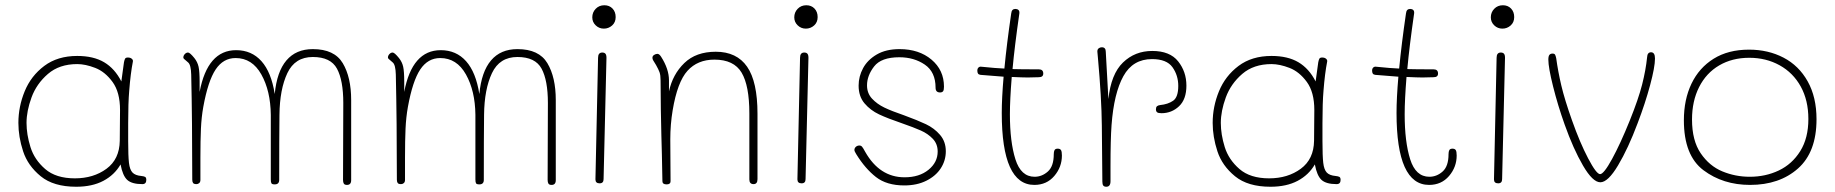

<svg xmlns="http://www.w3.org/2000/svg" viewBox="-20 -704 6986 731"><path d="M537 -19Q537 -3 522 -3Q482 -3 464.5 -19Q447 -35 439 -78Q416 -38 373.5 -15.5Q331 7 270 7Q184 7 135 -33Q86 -73 68 -128Q50 -183 50 -236Q50 -298 74 -356.5Q98 -415 148.5 -453Q199 -491 274 -491Q336 -491 376.5 -467Q417 -443 442 -394L452 -467Q454 -477 456.5 -481Q459 -485 467 -485Q476 -485 481.5 -480.5Q487 -476 486 -470Q477 -424 472 -359Q468 -313 468 -235V-167Q468 -110 471 -84Q474 -58 484.5 -47Q495 -36 518 -34Q528 -33 532.5 -30.5Q537 -28 537 -19ZM436 -168Q437 -219 437 -285Q437 -353 408.5 -392Q380 -431 342.5 -445.5Q305 -460 274 -460Q206 -460 162.5 -422.5Q119 -385 100 -333Q81 -281 81 -236Q81 -192 96 -144Q111 -96 152 -60.5Q193 -25 265 -25Q336 -25 385.5 -61.5Q435 -98 436 -168Z M1317 -323V-18Q1317 0 1301 0Q1292 0 1289 -5Q1286 -10 1286 -19L1287 -312Q1287 -398 1263 -442.5Q1239 -487 1171 -487Q1103 -487 1074 -425.5Q1045 -364 1044 -267Q1043 -183 1043 -19Q1043 -2 1026 -2Q1016 -2 1013.5 -6Q1011 -10 1011 -21V-183V-267Q1010 -358 975 -420.5Q940 -483 877 -483Q830 -483 801 -439.5Q772 -396 754 -297Q747 -258 745 -214Q743 -170 743 -104V-66V-19Q743 -11 738.5 -7Q734 -3 728 -3Q718 -3 715 -7.5Q712 -12 712 -20Q712 -243 708 -420Q707 -457 696.5 -466Q686 -475 685 -476Q684 -477 681 -479.5Q678 -482 678 -485Q678 -492 683.5 -498Q689 -504 696 -504Q703 -504 720 -483Q732 -468 736 -450Q740 -432 740 -393V-354Q770 -513 879 -513Q938 -513 975.5 -471Q1013 -429 1026 -346Q1034 -431 1070.5 -474Q1107 -517 1171 -517Q1253 -517 1285 -463.5Q1317 -410 1317 -323Z M2096 -323V-18Q2096 0 2080 0Q2071 0 2068 -5Q2065 -10 2065 -19L2066 -312Q2066 -398 2042 -442.5Q2018 -487 1950 -487Q1882 -487 1853 -425.5Q1824 -364 1823 -267Q1822 -183 1822 -19Q1822 -2 1805 -2Q1795 -2 1792.5 -6Q1790 -10 1790 -21V-183V-267Q1789 -358 1754 -420.5Q1719 -483 1656 -483Q1609 -483 1580 -439.5Q1551 -396 1533 -297Q1526 -258 1524 -214Q1522 -170 1522 -104V-66V-19Q1522 -11 1517.5 -7Q1513 -3 1507 -3Q1497 -3 1494 -7.5Q1491 -12 1491 -20Q1491 -243 1487 -420Q1486 -457 1475.5 -466Q1465 -475 1464 -476Q1463 -477 1460 -479.5Q1457 -482 1457 -485Q1457 -492 1462.5 -498Q1468 -504 1475 -504Q1482 -504 1499 -483Q1511 -468 1515 -450Q1519 -432 1519 -393V-354Q1549 -513 1658 -513Q1717 -513 1754.5 -471Q1792 -429 1805 -346Q1813 -431 1849.5 -474Q1886 -517 1950 -517Q2032 -517 2064 -463.5Q2096 -410 2096 -323Z M2235 -638Q2235 -657 2248 -670.5Q2261 -684 2281 -684Q2300 -684 2312 -671.5Q2324 -659 2324 -639Q2324 -619 2310.5 -607Q2297 -595 2279 -595Q2261 -595 2248 -607.5Q2235 -620 2235 -638ZM2247 -21 2257 -484Q2257 -504 2273 -504Q2281 -504 2285 -499.5Q2289 -495 2289 -484L2278 -22Q2278 -6 2263 -6Q2247 -6 2247 -21Z M2864 -271V-22Q2864 -3 2849 -3Q2833 -3 2833 -21V-272Q2833 -378 2803.5 -427.5Q2774 -477 2700 -477Q2636 -477 2597.5 -434.5Q2559 -392 2541 -284Q2532 -230 2532 -174L2533 -14Q2533 -2 2518 -2Q2502 -2 2502 -14Q2500 -129 2498 -189Q2497 -225 2496 -287.5Q2495 -350 2495 -398Q2495 -418 2491 -429Q2487 -440 2478 -456Q2476 -459 2467 -474Q2464 -479 2464 -484Q2464 -491 2470.5 -495Q2477 -499 2483 -499Q2490 -499 2497 -488Q2527 -441 2527 -398V-356Q2541 -421 2585.5 -464Q2630 -507 2705 -507Q2785 -507 2824.5 -450Q2864 -393 2864 -271Z M3004 -638Q3004 -657 3017 -670.5Q3030 -684 3050 -684Q3069 -684 3081 -671.5Q3093 -659 3093 -639Q3093 -619 3079.5 -607Q3066 -595 3048 -595Q3030 -595 3017 -607.5Q3004 -620 3004 -638ZM3016 -21 3026 -484Q3026 -504 3042 -504Q3050 -504 3054 -499.5Q3058 -495 3058 -484L3047 -22Q3047 -6 3032 -6Q3016 -6 3016 -21Z M3240 -117Q3233 -128 3233 -133Q3233 -140 3238.5 -145Q3244 -150 3252 -150Q3258 -150 3262 -145.5Q3266 -141 3274 -126Q3329 -29 3424 -29Q3480 -29 3515 -57.5Q3550 -86 3550 -127Q3550 -156 3531.5 -175.5Q3513 -195 3486 -207Q3459 -219 3413 -235Q3360 -253 3327 -268.5Q3294 -284 3271.5 -310.5Q3249 -337 3249 -378Q3249 -413 3266 -444.5Q3283 -476 3318 -496.5Q3353 -517 3405 -517Q3479 -517 3526.5 -477Q3574 -437 3574 -374Q3574 -361 3570.5 -356.5Q3567 -352 3559 -352Q3542 -352 3542 -370Q3542 -430 3501 -458Q3460 -486 3404 -486Q3335 -486 3308 -451Q3281 -416 3281 -379Q3281 -349 3300 -328.5Q3319 -308 3347 -294.5Q3375 -281 3422 -265Q3474 -246 3505.5 -231Q3537 -216 3559 -190.5Q3581 -165 3581 -128Q3581 -93 3562 -63.5Q3543 -34 3507 -16Q3471 2 3423 2Q3356 2 3315 -30Q3274 -62 3240 -117Z M4023 -112Q4023 -68 3994 -34Q3965 0 3918 0Q3794 0 3794 -274Q3794 -330 3801 -412Q3744 -416 3713 -419Q3706 -420 3703.5 -424Q3701 -428 3701 -435Q3701 -443 3705.5 -447Q3710 -451 3716 -450Q3774 -444 3804 -443Q3813 -537 3830 -653Q3831 -662 3835 -666Q3839 -670 3846 -670Q3853 -670 3857.5 -666Q3862 -662 3861 -653Q3843 -528 3835 -441Q3867 -440 3935 -440Q3952 -440 3952 -424Q3952 -410 3935 -410L3893 -409Q3874 -409 3832 -411Q3825 -324 3825 -269Q3825 -164 3846 -97.5Q3867 -31 3919 -31Q3947 -31 3969.5 -51Q3992 -71 3992 -117Q3992 -127 3995 -132.5Q3998 -138 4007 -138Q4016 -138 4019.5 -132.5Q4023 -127 4023 -112Z M4497 -378Q4497 -326 4469 -299.5Q4441 -273 4402 -273Q4390 -273 4385.5 -276.5Q4381 -280 4381 -288Q4381 -296 4385 -299.5Q4389 -303 4397 -304Q4427 -307 4446.5 -320.5Q4466 -334 4466 -377Q4466 -417 4444 -448Q4422 -479 4366 -479Q4293 -479 4257 -414Q4221 -349 4212 -228Q4208 -174 4208 -70V-14Q4208 7 4192 7Q4184 7 4180.5 2.5Q4177 -2 4177 -13L4175 -226Q4174 -331 4160 -485L4158 -507V-509Q4158 -516 4163 -520Q4168 -524 4175 -524Q4190 -524 4190 -507L4200 -327Q4210 -422 4255.5 -466Q4301 -510 4367 -510Q4434 -510 4465.5 -470.5Q4497 -431 4497 -378Z M5084 -19Q5084 -3 5069 -3Q5029 -3 5011.5 -19Q4994 -35 4986 -78Q4963 -38 4920.5 -15.5Q4878 7 4817 7Q4731 7 4682 -33Q4633 -73 4615 -128Q4597 -183 4597 -236Q4597 -298 4621 -356.5Q4645 -415 4695.5 -453Q4746 -491 4821 -491Q4883 -491 4923.5 -467Q4964 -443 4989 -394L4999 -467Q5001 -477 5003.5 -481Q5006 -485 5014 -485Q5023 -485 5028.5 -480.5Q5034 -476 5033 -470Q5024 -424 5019 -359Q5015 -313 5015 -235V-167Q5015 -110 5018 -84Q5021 -58 5031.5 -47Q5042 -36 5065 -34Q5075 -33 5079.5 -30.5Q5084 -28 5084 -19ZM4983 -168Q4984 -219 4984 -285Q4984 -353 4955.5 -392Q4927 -431 4889.5 -445.5Q4852 -460 4821 -460Q4753 -460 4709.5 -422.5Q4666 -385 4647 -333Q4628 -281 4628 -236Q4628 -192 4643 -144Q4658 -96 4699 -60.5Q4740 -25 4812 -25Q4883 -25 4932.5 -61.5Q4982 -98 4983 -168Z M5526 -112Q5526 -68 5497 -34Q5468 0 5421 0Q5297 0 5297 -274Q5297 -330 5304 -412Q5247 -416 5216 -419Q5209 -420 5206.5 -424Q5204 -428 5204 -435Q5204 -443 5208.5 -447Q5213 -451 5219 -450Q5277 -444 5307 -443Q5316 -537 5333 -653Q5334 -662 5338 -666Q5342 -670 5349 -670Q5356 -670 5360.5 -666Q5365 -662 5364 -653Q5346 -528 5338 -441Q5370 -440 5438 -440Q5455 -440 5455 -424Q5455 -410 5438 -410L5396 -409Q5377 -409 5335 -411Q5328 -324 5328 -269Q5328 -164 5349 -97.5Q5370 -31 5422 -31Q5450 -31 5472.5 -51Q5495 -71 5495 -117Q5495 -127 5498 -132.5Q5501 -138 5510 -138Q5519 -138 5522.5 -132.5Q5526 -127 5526 -112Z M5656 -638Q5656 -657 5669 -670.5Q5682 -684 5702 -684Q5721 -684 5733 -671.5Q5745 -659 5745 -639Q5745 -619 5731.5 -607Q5718 -595 5700 -595Q5682 -595 5669 -607.5Q5656 -620 5656 -638ZM5668 -21 5678 -484Q5678 -504 5694 -504Q5702 -504 5706 -499.5Q5710 -495 5710 -484L5699 -22Q5699 -6 5684 -6Q5668 -6 5668 -21Z M5937 -230Q5911 -303 5893 -375Q5875 -447 5875 -477Q5875 -490 5879 -495Q5883 -500 5891 -500Q5898 -500 5900.5 -496Q5903 -492 5905 -482Q5912 -431 5924.5 -378Q5937 -325 5965 -246Q5995 -161 6026.5 -101Q6058 -41 6072 -41Q6086 -41 6117.5 -98.5Q6149 -156 6185 -245Q6218 -327 6232 -382Q6246 -437 6251 -486Q6252 -505 6266 -505Q6281 -505 6281 -481Q6281 -449 6262.5 -380Q6244 -311 6215 -235Q6179 -139 6140.5 -74.5Q6102 -10 6073 -10Q6044 -10 6007 -73.5Q5970 -137 5937 -230Z M6391 -246Q6391 -325 6420 -385.5Q6449 -446 6504.5 -480.5Q6560 -515 6639 -515Q6712 -515 6770.5 -484.5Q6829 -454 6862.5 -394Q6896 -334 6896 -250Q6896 -125 6825.5 -62.5Q6755 0 6643 0Q6540 0 6465.5 -56Q6391 -112 6391 -246ZM6865 -251Q6865 -322 6836 -374.5Q6807 -427 6755.5 -455.5Q6704 -484 6640 -484Q6575 -484 6525.5 -455Q6476 -426 6449 -372.5Q6422 -319 6422 -249Q6422 -169 6455 -120.5Q6488 -72 6537.5 -51.5Q6587 -31 6642 -31Q6702 -31 6752.5 -55Q6803 -79 6834 -128.5Q6865 -178 6865 -251Z"/></svg>

Font: Mali ExtraLight
Style: Regular
Weight: 275
Version: Version 1.000; ttfautohint (v1.6)